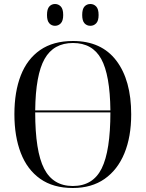

<svg xmlns="http://www.w3.org/2000/svg" viewBox="-20 -930 729 960"><path d="M344 10Q246 10 181 -36Q116 -82 84 -165Q52 -248 52 -359Q52 -471 84 -553Q116 -635 181 -680Q246 -725 345 -725Q487 -725 561.5 -627Q636 -529 636 -358Q636 -246 602 -163.5Q568 -81 503 -35.5Q438 10 344 10ZM532 -378Q530 -556 486 -635.5Q442 -715 345 -715Q248 -715 203 -635.5Q158 -556 156 -378ZM344 0Q445 0 488.5 -88Q532 -176 532 -368H156Q156 -174 200.5 -87Q245 0 344 0ZM432 -801Q414 -801 402.5 -813.5Q391 -826 391 -855Q391 -885 402.5 -897.5Q414 -910 432 -910Q449 -910 461 -897.5Q473 -885 473 -855Q473 -826 461 -813.5Q449 -801 432 -801ZM255 -801Q238 -801 226.5 -813.5Q215 -826 215 -855Q215 -885 226.5 -897.5Q238 -910 255 -910Q272 -910 284 -897.5Q296 -885 296 -855Q296 -826 284 -813.5Q272 -801 255 -801Z"/></svg>

Font: Noto Serif Display SemiCondensed
Style: Regular
Weight: 400
Width: 4
Designer: Monotype Design Team
Foundry: Monotype Imaging Inc.
Version: Version 2.009